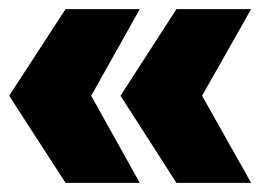

<svg xmlns="http://www.w3.org/2000/svg" viewBox="-29 -479 575 419"><path d="M412 -270 519 -459H356L234 -270L356 -80H519ZM170 -270 276 -459H114L-9 -270L114 -80H276Z"/></svg>

Font: Radio Edit
Style: P3
Weight: 800
Version: Version 3.001;PS 003.001;hotconv 1.0.70;makeotf.lib2.5.58329